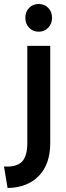

<svg xmlns="http://www.w3.org/2000/svg" viewBox="-40 -716 332 963"><path d="M202 -577Q183 -557 154 -557Q125 -557 106 -577Q87 -597 87 -627Q87 -657 106 -676.5Q125 -696 154 -696Q183 -696 202 -676.5Q221 -657 221 -627Q221 -597 202 -577ZM-2 227 -20 119Q42 123 69.5 95.5Q97 68 97 2V-486H212V2Q212 107 155 166Q98 225 -2 227Z"/></svg>

Font: Montserrat-Arabic
Style: Regular
Weight: 400
Designer: Mohamed Gaber
Foundry: Kief Type Foundry
Version: Version 5.008;PS 005.008;hotconv 1.0.88;makeotf.lib2.5.64775